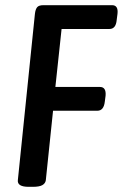

<svg xmlns="http://www.w3.org/2000/svg" viewBox="-20 -720 475 742"><path d="M91 2Q46 2 49 -24L115 -667Q117 -684 123.5 -692Q130 -700 148 -700H413Q438 -700 434 -666L431 -643Q428 -608 403 -608H218L194 -384H366Q391 -384 388 -350L385 -327Q381 -292 356 -292H185L157 -23Q155 -11 143.5 -4.5Q132 2 107 2Z"/></svg>

Font: Asap Condensed Condensed Medium
Style: Italic
Weight: 500
Width: 3
Italic angle: -6°
Designer: Pablo Cosgaya
Foundry: Omnibus-Type
Version: Version 3.001; ttfautohint (v1.8.4.7-5d5b)